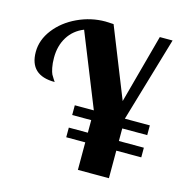

<svg xmlns="http://www.w3.org/2000/svg" viewBox="-109 -854 930 957"><g transform="rotate(15 355.5 -375.0)"><path d="M537.1 -191.9H666V-142.1H537.1V0H377V-142.1H278.8V-191.9H377V-256.8H278.8V-307.1H377L226.1 -683.1Q173.8 -662.1 145.5 -616.7Q117.2 -571.3 117.2 -509.8Q117.2 -480.5 121.8 -458Q126.5 -435.5 131.3 -426Q136.2 -416.5 143.3 -406.2Q150.4 -396 151.9 -393.1Q22 -393.1 22 -514.2Q22 -576.2 64.2 -630.9Q106.4 -685.5 175.3 -717.8Q244.1 -750 318.8 -750Q334.5 -750 360.8 -748L503.9 -389.2L600.1 -745.1H666L537.1 -307.1H666V-256.8H537.1Z"/></g></svg>

Font: Lobster Two
Style: Bold
Weight: 700
Designer: Pablo Impallari
Foundry: Pablo Impallari. www.impallari.com
Version: Version 1.006